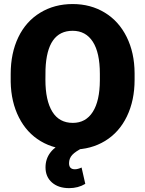

<svg xmlns="http://www.w3.org/2000/svg" viewBox="-20 -741 730 964"><path d="M655.8 -340.8Q655.8 -236.8 617.2 -156.7Q578.6 -76.7 507.6 -33.4Q436.5 9.8 345.7 9.8Q254.9 9.8 184.6 -32Q114.3 -73.7 75 -151.4Q35.6 -229 33.7 -329.6V-369.6Q33.7 -474.1 72 -554Q110.4 -633.8 181.9 -677.2Q253.4 -720.7 344.7 -720.7Q435.1 -720.7 505.9 -677.7Q576.7 -634.8 616 -555.4Q655.3 -476.1 655.8 -373.5ZM481.4 -370.6Q481.4 -476.6 446 -531.5Q410.6 -586.4 344.7 -586.4Q215.8 -586.4 208.5 -393.1L208 -340.8Q208 -236.3 242.7 -180.2Q277.3 -124 345.7 -124Q410.6 -124 445.8 -179.2Q481 -234.4 481.4 -337.9ZM397.5 0Q359.4 19 343 36.4Q326.7 53.7 326.7 78.6Q326.7 108.9 356 108.9Q370.6 108.9 389.6 100.1L408.2 182.1Q372.6 203.6 327.1 203.6Q273.4 203.6 241 175.3Q208.5 147 208.5 99.1Q208.5 14.6 306.6 -29.3Z"/></svg>

Font: Roboto Black
Style: Regular
Weight: 900
Designer: Google
Version: Version 2.134; 2016